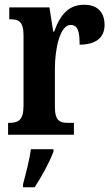

<svg xmlns="http://www.w3.org/2000/svg" viewBox="-20 -567 472 808"><path d="M14 0H291V-50H265C233 -50 211 -58 211 -117V-277C211 -364 233 -462 277 -462C308 -462 315 -434 315 -379C381 -379 420 -407 420 -462C420 -512 394 -547 334 -547C269 -547 233 -505 208 -434H204L188 -536H19V-486H22C58 -486 79 -477 79 -418V-122C79 -59 55 -50 18 -50H14ZM77 208V221H126C154 178 190 113 205 71V61H110C104 107 88 166 77 208Z"/></svg>

Font: Noto Serif Devanagari ExtraCondensed
Style: Bold
Weight: 700
Width: 2
Designer: Universal Thirst, Indian Type Foundry and the Monotype Design Team
Foundry: Monotype Imaging Inc.
Version: Version 2.004